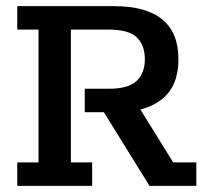

<svg xmlns="http://www.w3.org/2000/svg" viewBox="-20 -603 675 623"><path d="M36 0V-76H105V-507H36V-583H350Q454 -583 506.5 -540Q559 -497 559 -411Q559 -324 506 -281.5Q453 -239 359 -239H341L418 -276L542 -76H617V0H465L317 -239H255V-315H332Q397 -315 423.5 -340.5Q450 -366 450 -411Q450 -456 424 -481.5Q398 -507 332 -507H210V-76H279V0Z"/></svg>

Font: Rokkitt SemiBold Medium
Style: Regular
Weight: 500
Version: Version 3.103